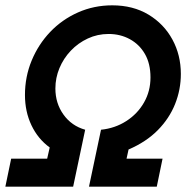

<svg xmlns="http://www.w3.org/2000/svg" viewBox="-41 -700 698 720"><path d="M-20.9 0 0.9 -105.1H135.9L145.4 -147Q101.2 -179.1 76.9 -230.3Q52.6 -281.5 52.6 -343.9Q52.6 -411.9 77.6 -472.6Q102.6 -533.3 147.1 -580.1Q191.6 -626.8 251.5 -653.4Q311.3 -680 380 -680Q457.9 -680 515.8 -645.2Q573.6 -610.4 605.4 -552Q637.2 -493.7 637.2 -422.7Q637.2 -364.2 615.6 -310Q594 -255.8 550.6 -211.8Q507.2 -167.8 441.1 -139.4L433.6 -105.1H568.6L546.9 0H292.7L337.8 -213.5Q390.1 -218.8 432.4 -245.9Q474.6 -272.9 498.9 -315.4Q523.3 -357.8 523.3 -409.7Q523.3 -461.4 502.5 -497.5Q481.7 -533.6 445.9 -553.1Q410.2 -572.6 366.1 -572.6Q324.7 -572.6 288.4 -555.7Q252.1 -538.9 224.7 -510.1Q197.3 -481.3 182 -444.7Q166.7 -408 166.7 -368.2Q166.7 -312.7 197 -270.4Q227.3 -228 278.4 -213.5L233.3 0Z"/></svg>

Font: Atkinson Hyperlegible Mono ExtraLight
Style: Italic
Weight: 200
Italic angle: -12°
Monospace: yes
Designer: Elliott Scott, Megan Eiswerth, Linus Boman, Theodore Petrosky, Letters from Sweden
Foundry: Applied Design Works, Letters from Sweden
Version: Version 2.001